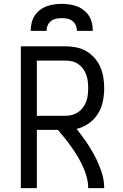

<svg xmlns="http://www.w3.org/2000/svg" viewBox="-20 -975 640 995"><path d="M88 0V-735H319Q347 -735 375 -729.5Q403 -724 427 -710Q451 -696 470 -674.5Q489 -653 500 -627.5Q511 -602 515.5 -574Q520 -546 520 -518Q520 -484 513 -449.5Q506 -415 487.5 -385.5Q469 -356 440 -335.5Q411 -315 377 -307Q404 -273 428.5 -237.5Q453 -202 472.5 -164Q492 -126 506 -84.5Q520 -43 520 0H437Q437 -29 429.5 -57Q422 -85 410 -111.5Q398 -138 383 -163Q368 -188 351.5 -211.5Q335 -235 317 -257.5Q299 -280 280 -302H171V0ZM319 -375Q337 -375 354 -379.5Q371 -384 385.5 -394Q400 -404 410.5 -418.5Q421 -433 427 -449.5Q433 -466 435 -483.5Q437 -501 437 -518Q437 -536 435 -553.5Q433 -571 427 -587.5Q421 -604 410.5 -618.5Q400 -633 385.5 -643Q371 -653 354 -657Q337 -661 319 -661H171V-375ZM139 -815Q139 -835 143.5 -855Q148 -875 158.5 -892Q169 -909 185.5 -922Q202 -935 220.5 -942Q239 -949 259.5 -952Q280 -955 300 -955Q320 -955 340.5 -952Q361 -949 379.5 -942Q398 -935 414.5 -922Q431 -909 441.5 -892Q452 -875 456.5 -855Q461 -835 461 -815H379Q379 -830 373 -843.5Q367 -857 355.5 -866Q344 -875 329.5 -878Q315 -881 300 -881Q285 -881 270.5 -878Q256 -875 244.5 -866Q233 -857 227 -843.5Q221 -830 221 -815Z"/></svg>

Font: Zed Sans Extended
Style: Regular
Weight: 400
Width: 7
Designer: Belleve Invis
Foundry: Belleve Invis
Version: Version 1.0.0; ttfautohint (v1.8.4)